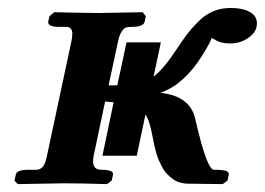

<svg xmlns="http://www.w3.org/2000/svg" viewBox="-20 -465 670 486"><path d="M326.2 -70.8H239.3L267.6 -206.1Q264.2 -206.5 256.8 -207Q249.5 -207.5 246.1 -208L217.3 -71.8Q209.5 -34.7 237.3 -35.2Q268.1 -35.2 266.1 -22.9L262.7 -7.8L251 1Q180.2 -1 141.1 -1L24.9 1L16.6 -7.8L20 -22.9Q22.5 -35.2 51.3 -35.2H70.3Q76.7 -35.2 81.3 -37.4Q85.9 -39.6 89.4 -44.2Q92.8 -48.8 95 -55.4Q97.2 -62 99.1 -71.8L160.2 -357.9Q163.1 -371.1 163.1 -379.4Q163.1 -387.7 159.4 -392.3Q155.8 -397 147.5 -397H128.4Q114.7 -397 107.9 -400.4Q101.1 -403.8 102.1 -410.2L105 -423.8L117.2 -434.1Q197.8 -432.1 232.9 -432.1L341.3 -434.1L349.1 -423.8L346.2 -410.2Q343.3 -397 313.5 -397Q304.2 -397 298.8 -395.3Q293.5 -393.6 287.6 -384.5Q281.7 -375.5 278.3 -357.9L254.9 -249H276.9L300.3 -357.9H387.2L368.7 -271Q394.5 -290.5 428.7 -342.8Q444.8 -366.7 454.3 -379.4Q463.9 -392.1 481.7 -410.2Q499.5 -428.2 519.8 -436.5Q540 -444.8 563.5 -444.8Q588.9 -444.8 605 -438.2Q621.1 -431.6 626.7 -421.1Q632.3 -410.6 629.4 -397Q626 -380.4 606.4 -367.7Q586.9 -355 562.5 -355Q537.6 -355 523.4 -365.2Q514.2 -369.1 514.6 -369.1Q518.1 -366.7 490.2 -321.8Q444.3 -250 385.7 -230Q463.4 -222.2 475.1 -160.2Q503.9 -35.2 521.5 -35.2H528.3Q534.2 -35.2 539.1 -34.7Q543.9 -34.2 549.3 -33.2Q554.7 -32.2 557.1 -29.5Q559.6 -26.9 559.1 -22.9L555.7 -7.8L543.9 1L458 0Q445.8 0 435.1 -3.2Q424.3 -6.3 416.3 -12.7Q408.2 -19 401.9 -25.6Q395.5 -32.2 390.4 -42.2Q385.3 -52.2 381.8 -59.8Q378.4 -67.4 375.2 -79.1Q372.1 -90.8 370.6 -97.2Q369.1 -103.5 367.2 -113.8Q358.9 -161.1 348.1 -174.8Z"/></svg>

Font: Linux Libertine Slanted
Style: Semibold Slanted
Weight: 600
Designer: Philipp H. Poll
Foundry: Philipp H. Poll
Version: Version 5.1.1